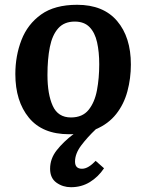

<svg xmlns="http://www.w3.org/2000/svg" viewBox="-20 -545 610 801"><path d="M276 236Q242 236 215.5 217Q189 198 189 159Q189 117 216.5 82Q244 47 287 14Q282 15 277.5 15Q273 15 268 15Q157 15 100.5 -54Q44 -123 44 -236Q44 -312 69.5 -378Q95 -444 151.5 -484.5Q208 -525 302 -525Q411 -525 468.5 -457.5Q526 -390 526 -276Q526 -218 511.5 -164Q497 -110 464.5 -69Q432 -28 380 -6Q345 27 319 61.5Q293 96 293 129Q293 159 322 159Q336 159 350.5 150Q365 141 379 126L414 157Q390 193 355 214.5Q320 236 276 236ZM276 -55Q324 -55 349.5 -86.5Q375 -118 384.5 -168.5Q394 -219 394 -277Q394 -328 385 -368.5Q376 -409 353.5 -432Q331 -455 292 -455Q248 -455 223 -427Q198 -399 188 -349Q178 -299 178 -232Q178 -152 200 -103.5Q222 -55 276 -55Z"/></svg>

Font: Literata 12pt SemiBold
Style: Italic
Weight: 600
Italic angle: -2°
Designer: Latin by Veronika Burian and Jose Scaglione. Greek by Irene Vlachou. Cyrillic by Vera Evstafieva
Foundry: TypeTogether
Version: Version 3.002